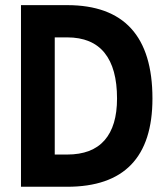

<svg xmlns="http://www.w3.org/2000/svg" viewBox="-20 -713 626 733"><path d="M60.1 0V-693.4H236.3Q562 -693.4 562 -336.9Q562 0 236.3 0ZM189 -123H236.3Q331.5 -123 379.2 -177.5Q426.8 -231.9 426.8 -336.9Q426.8 -452.1 379.2 -511.2Q331.5 -570.3 236.3 -570.3H189Z"/></svg>

Font: CaskaydiaMono NF
Style: Bold
Weight: 700
Designer: Aaron Bell
Foundry: Saja Typeworks
Version: Version 2111.001; ttfautohint (v1.8.4);Nerd Fonts 3.1.1